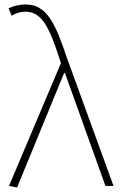

<svg xmlns="http://www.w3.org/2000/svg" viewBox="-20 -827 536 854"><path d="M56 7 265 -502H269L449 0H485L276 -574C227 -722 187 -807 96 -807C63 -807 36 -799 18 -790L32 -757C47 -766 67 -775 93 -775C166 -775 199 -705 242 -574L251 -546L20 0Z"/></svg>

Font: Source Han Sans CN ExtraLight
Style: Regular
Weight: 250
Designer: Ryoko NISHIZUKA (kana & ideographs); Paul D. Hunt (Latin, Greek & Cyrillic); Wenlong ZHANG (bopomofo); Sandoll Communica
Foundry: Adobe Systems Incorporated
Version: Version 1.004;PS 1.004;hotconv 16.6.51;makeotf.lib2.5.65220